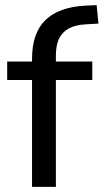

<svg xmlns="http://www.w3.org/2000/svg" viewBox="-20 -729 404 749"><path d="M105 0V-417H8V-489H131L105 -464V-500Q105 -599 156.5 -650Q208 -701 312 -707L357 -709L364 -637L314 -634Q274 -632 248.5 -618Q223 -604 210.5 -578.5Q198 -553 198 -512V-475L185 -489H340V-417H198V0Z"/></svg>

Font: Nunito Sans 12pt ExtraLight 11pt Medium
Style: Regular
Weight: 500
Version: Version 3.101;gftools[0.9.27]